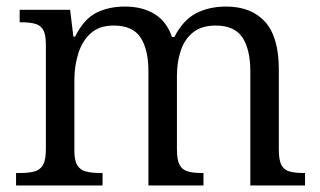

<svg xmlns="http://www.w3.org/2000/svg" viewBox="-20 -566 978 586"><path d="M29 0V-38H43Q69 -38 86 -43Q103 -48 111.5 -63Q120 -78 120 -110V-430Q120 -460 112 -474.5Q104 -489 87 -493.5Q70 -498 46 -498H40V-536H194L204 -454H209Q236 -508 274 -527Q312 -546 361 -546Q415 -546 452 -523Q489 -500 505 -453H512Q539 -505 578.5 -525.5Q618 -546 670 -546Q747 -546 789 -499.5Q831 -453 831 -354V-111Q831 -78 838.5 -63Q846 -48 862.5 -43Q879 -38 906 -38H911V0H744V-348Q744 -415 720 -451.5Q696 -488 638 -488Q595 -488 569 -467Q543 -446 531.5 -411Q520 -376 520 -335V-111Q520 -78 528 -63Q536 -48 552.5 -43Q569 -38 595 -38H601V0H433V-348Q433 -415 409 -451.5Q385 -488 327 -488Q283 -488 257 -464.5Q231 -441 219 -403Q207 -365 207 -322V-106Q207 -76 216 -61.5Q225 -47 242.5 -42.5Q260 -38 286 -38H293V0Z"/></svg>

Font: Noto Serif Hentaigana EL
Style: Regular
Weight: 400
Designer: Kazuhiro Yamada
Foundry: nipponia
Version: Version 1.000